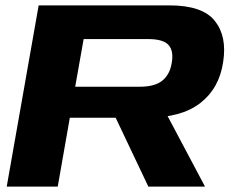

<svg xmlns="http://www.w3.org/2000/svg" viewBox="-20 -695 886 715"><path d="M5 0H195L240 -256.5H526.5Q655 -256.5 725.8 -311.2Q796.5 -366 811 -464Q826 -559.5 780 -617.2Q734 -675 611 -675H124ZM532.5 0H743.5L573.5 -320.5L382 -317ZM260 -372 291.5 -549.5H531.5Q588.5 -549.5 608 -527Q627.5 -504.5 619.5 -460.5Q612.5 -417.5 584.5 -394.8Q556.5 -372 500 -372Z"/></svg>

Font: Anybody Expanded
Style: Bold Italic
Weight: 700
Width: 7
Italic angle: -10°
Version: Version 1.113;gftools[0.9.25]